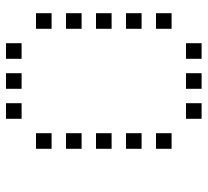

<svg xmlns="http://www.w3.org/2000/svg" viewBox="-46 -670 692 640"><g transform="rotate(90 300.0 -350.0)"><path d="M125 -676Q124 -676 124 -676Q124 -676 124 -675V-625Q124 -624 124 -624Q124 -624 125 -624H175Q176 -624 176 -624Q176 -624 176 -625V-675Q176 -676 176 -676Q176 -676 175 -676ZM225 -676Q224 -676 224 -676Q224 -676 224 -675V-625Q224 -624 224 -624Q224 -624 225 -624H275Q276 -624 276 -624Q276 -624 276 -625V-675Q276 -676 276 -676Q276 -676 275 -676ZM325 -676Q324 -676 324 -676Q324 -676 324 -675V-625Q324 -624 324 -624Q324 -624 325 -624H375Q376 -624 376 -624Q376 -624 376 -625V-675Q376 -676 376 -676Q376 -676 375 -676ZM25 -576Q24 -576 24 -576Q24 -576 24 -575V-525Q24 -524 24 -524Q24 -524 25 -524H75Q76 -524 76 -524Q76 -524 76 -525V-575Q76 -576 76 -576Q76 -576 75 -576ZM425 -576Q424 -576 424 -576Q424 -576 424 -575V-525Q424 -524 424 -524Q424 -524 425 -524H475Q476 -524 476 -524Q476 -524 476 -525V-575Q476 -576 476 -576Q476 -576 475 -576ZM25 -476Q24 -476 24 -476Q24 -476 24 -475V-425Q24 -424 24 -424Q24 -424 25 -424H75Q76 -424 76 -424Q76 -424 76 -425V-475Q76 -476 76 -476Q76 -476 75 -476ZM425 -476Q424 -476 424 -476Q424 -476 424 -475V-425Q424 -424 424 -424Q424 -424 425 -424H475Q476 -424 476 -424Q476 -424 476 -425V-475Q476 -476 476 -476Q476 -476 475 -476ZM25 -376Q24 -376 24 -376Q24 -376 24 -375V-325Q24 -324 24 -324Q24 -324 25 -324H75Q76 -324 76 -324Q76 -324 76 -325V-375Q76 -376 76 -376Q76 -376 75 -376ZM425 -376Q424 -376 424 -376Q424 -376 424 -375V-325Q424 -324 424 -324Q424 -324 425 -324H475Q476 -324 476 -324Q476 -324 476 -325V-375Q476 -376 476 -376Q476 -376 475 -376ZM25 -276Q24 -276 24 -276Q24 -276 24 -275V-225Q24 -224 24 -224Q24 -224 25 -224H75Q76 -224 76 -224Q76 -224 76 -225V-275Q76 -276 76 -276Q76 -276 75 -276ZM425 -276Q424 -276 424 -276Q424 -276 424 -275V-225Q424 -224 424 -224Q424 -224 425 -224H475Q476 -224 476 -224Q476 -224 476 -225V-275Q476 -276 476 -276Q476 -276 475 -276ZM25 -176Q24 -176 24 -176Q24 -176 24 -175V-125Q24 -124 24 -124Q24 -124 25 -124H75Q76 -124 76 -124Q76 -124 76 -125V-175Q76 -176 76 -176Q76 -176 75 -176ZM425 -176Q424 -176 424 -176Q424 -176 424 -175V-125Q424 -124 424 -124Q424 -124 425 -124H475Q476 -124 476 -124Q476 -124 476 -125V-175Q476 -176 476 -176Q476 -176 475 -176ZM125 -76Q124 -76 124 -76Q124 -76 124 -75V-25Q124 -24 124 -24Q124 -24 125 -24H175Q176 -24 176 -24Q176 -24 176 -25V-75Q176 -76 176 -76Q176 -76 175 -76ZM225 -76Q224 -76 224 -76Q224 -76 224 -75V-25Q224 -24 224 -24Q224 -24 225 -24H275Q276 -24 276 -24Q276 -24 276 -25V-75Q276 -76 276 -76Q276 -76 275 -76ZM325 -76Q324 -76 324 -76Q324 -76 324 -75V-25Q324 -24 324 -24Q324 -24 325 -24H375Q376 -24 376 -24Q376 -24 376 -25V-75Q376 -76 376 -76Q376 -76 375 -76Z"/></g></svg>

Font: Doto
Style: Regular
Weight: 400
Monospace: yes
Version: Version 1.000